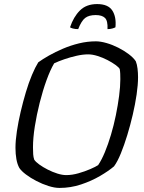

<svg xmlns="http://www.w3.org/2000/svg" viewBox="-20 -923 708 943"><path d="M272 0Q248 0 218 -9.5Q188 -19 159 -34Q130 -49 107.5 -66Q85 -83 75 -98Q65 -116 60.5 -141.5Q56 -167 56 -197Q56 -233 63 -279Q70 -325 81.5 -374Q93 -423 107 -470Q121 -517 137 -555Q153 -593 168 -617Q190 -633 221 -650.5Q252 -668 289.5 -684Q327 -700 368 -710Q409 -720 451 -720Q474 -720 503.5 -711.5Q533 -703 561.5 -688.5Q590 -674 613 -656.5Q636 -639 647 -622Q653 -607 655.5 -586Q658 -565 658 -544Q658 -507 651 -459Q644 -411 632 -359.5Q620 -308 605 -259Q590 -210 573.5 -169.5Q557 -129 540 -106Q513 -83 471 -58.5Q429 -34 378 -17Q327 0 272 0ZM305 -63Q334 -63 365.5 -72Q397 -81 423.5 -92.5Q450 -104 462 -112Q479 -137 495 -175.5Q511 -214 525 -261Q539 -308 549 -357Q559 -406 565 -452Q571 -498 571 -534Q571 -548 570.5 -560.5Q570 -573 568 -584Q564 -592 547.5 -604Q531 -616 508 -628Q485 -640 459.5 -648Q434 -656 413 -656Q387 -656 356 -649Q325 -642 296 -632Q267 -622 246 -612Q227 -580 208.5 -529Q190 -478 175 -418.5Q160 -359 151 -302Q142 -245 142 -199Q142 -180 143 -165.5Q144 -151 148 -139Q155 -128 173 -115Q191 -102 214.5 -90Q238 -78 262 -70.5Q286 -63 305 -63ZM364 -780Q349 -780 338 -783Q327 -786 324 -789Q341 -840 372.5 -871.5Q404 -903 457 -903Q511 -903 531.5 -871.5Q552 -840 547 -789Q542 -786 531.5 -783Q521 -780 508 -780Q510 -821 495.5 -835Q481 -849 450 -849Q417 -849 398.5 -835Q380 -821 364 -780Z"/></svg>

Font: Texturina Medium 12pt Light
Style: Italic
Weight: 300
Italic angle: -11°
Version: Version 1.002